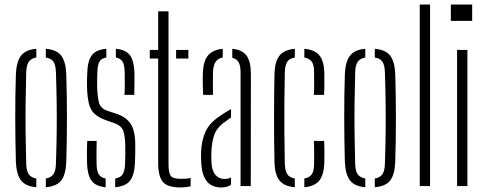

<svg xmlns="http://www.w3.org/2000/svg" viewBox="-20 -820 2134 846"><path d="M50 -106Q47.5 -198.5 47.2 -299.2Q47 -400 50 -493.5Q52.5 -548 72.5 -574.5Q92.5 -601 140 -605V-566.5Q117 -562.5 106.8 -547.8Q96.5 -533 95.5 -501Q93.5 -424 92.8 -361.8Q92 -299.5 92.8 -237.2Q93.5 -175 95.5 -98.5Q96.5 -66.5 106.8 -52Q117 -37.5 140 -33.5V5Q92.5 1 72.5 -25.2Q52.5 -51.5 50 -106ZM182 5V-33.5Q205 -37.5 215.2 -52Q225.5 -66.5 226.5 -98.5Q229 -175.5 229.8 -237.8Q230.5 -300 229.8 -362Q229 -424 226.5 -501Q225.5 -533.5 215.5 -548.2Q205.5 -563 182 -566.5V-605Q230 -601 250 -574.5Q270 -548 272 -493.5Q275 -401 275 -300.2Q275 -199.5 272 -106Q270 -51.5 250 -25.2Q230 1 182 5Z M487.5 5V-33.5Q510.5 -37 520.2 -51.5Q530 -66 531 -98.5Q532 -121 532.2 -140.5Q532.5 -160 532 -180Q531 -223 522.5 -244.8Q514 -266.5 486 -276.5L445 -291Q413.5 -302.5 396.2 -319Q379 -335.5 372 -362.8Q365 -390 363.5 -434Q363 -451.5 363.2 -466Q363.5 -480.5 364.5 -497.5Q365.5 -550 383.8 -575.5Q402 -601 448.5 -605V-566.5Q426.5 -563 418.2 -548.5Q410 -534 409 -502Q408.5 -483 408 -468.8Q407.5 -454.5 408 -436.5Q409.5 -394.5 415.8 -368.8Q422 -343 453 -332L493.5 -318.5Q536 -304.5 556 -274Q576 -243.5 576 -181.5Q576 -163 575.8 -141.2Q575.5 -119.5 574.5 -100.5Q572 -49 553 -24Q534 1 487.5 5ZM528.5 -402Q530 -430 529.8 -456Q529.5 -482 529.5 -502Q528.5 -533.5 520.2 -548Q512 -562.5 490.5 -566.5V-605Q535.5 -601 553.2 -575.8Q571 -550.5 572.5 -498.5Q572.5 -478.5 572.5 -453.8Q572.5 -429 571.5 -402ZM363.5 -101.5Q363 -122 363 -147.2Q363 -172.5 364.5 -199H406Q405 -169 405.2 -144Q405.5 -119 405.5 -98.5Q406 -66.5 415 -52Q424 -37.5 445.5 -33.5V5Q401 1 383 -24.2Q365 -49.5 363.5 -101.5Z M640 -562V-600H677V-770H722.5V-98Q722.5 -59.5 731.8 -45.8Q741 -32 778 -32Q793 -32 801 -32.8Q809 -33.5 820 -35.5V1Q798.5 6 776.5 6Q717.5 6 697.2 -19Q677 -44 677 -101.5V-562ZM756 -562V-600H810V-562Z M875 -402Q874 -424.5 873.5 -451.2Q873 -478 874 -498.5Q875.5 -549.5 896 -575Q916.5 -600.5 961.5 -605V-566.5Q941.5 -563 930.8 -548.5Q920 -534 918.5 -502Q918 -482.5 918 -454.5Q918 -426.5 918.5 -402ZM1040 0V-501Q1040 -529.5 1031.8 -545Q1023.5 -560.5 1003.5 -565.5V-605Q1049 -600.5 1067.2 -573.8Q1085.5 -547 1085.5 -494L1085 0ZM867 -99Q866 -113 865.8 -125.8Q865.5 -138.5 866 -152Q868.5 -202.5 886.2 -241.2Q904 -280 953.5 -312Q974.5 -326 998 -339.5V-302.5Q990 -297 980.8 -290.2Q971.5 -283.5 961 -275.5Q931.5 -251.5 922.2 -220Q913 -188.5 911.5 -152Q911 -143.5 911 -129.5Q911 -115.5 912 -101.5Q914 -67.5 929.2 -49.5Q944.5 -31.5 968.5 -31.5Q985.5 -31.5 998 -38V-6Q981.5 6 956 6Q912.5 6 891.2 -21.2Q870 -48.5 867 -99Z M1189.5 -101.5Q1187.5 -194.5 1187.5 -299.2Q1187.5 -404 1189.5 -497.5Q1191.5 -550 1212 -575.5Q1232.5 -601 1279 -605V-566.5Q1256 -563 1246 -548.5Q1236 -534 1235 -502Q1233.5 -425 1233 -362.5Q1232.5 -300 1233 -237.8Q1233.5 -175.5 1235 -98.5Q1236 -66.5 1246 -52Q1256 -37.5 1279 -33.5V5Q1232.5 1 1212 -24.2Q1191.5 -49.5 1189.5 -101.5ZM1363 -402Q1364.5 -430 1364.2 -456Q1364 -482 1364 -502Q1364 -534 1353.8 -548.2Q1343.5 -562.5 1321 -566.5V-605Q1367 -601 1387.5 -575.8Q1408 -550.5 1409 -498.5Q1409 -478.5 1409.2 -453.8Q1409.5 -429 1408 -402ZM1321 5V-33.5Q1343.5 -37.5 1353.8 -52Q1364 -66.5 1364 -98.5Q1364 -119 1364.2 -144Q1364.5 -169 1363 -199H1408Q1409.5 -172.5 1409.5 -147.2Q1409.5 -122 1409 -101.5Q1407 -49.5 1386.8 -24.2Q1366.5 1 1321 5Z M1499.5 -106Q1497 -198.5 1496.8 -299.2Q1496.5 -400 1499.5 -493.5Q1502 -548 1522 -574.5Q1542 -601 1589.5 -605V-566.5Q1566.5 -562.5 1556.2 -547.8Q1546 -533 1545 -501Q1543 -424 1542.2 -361.8Q1541.5 -299.5 1542.2 -237.2Q1543 -175 1545 -98.5Q1546 -66.5 1556.2 -52Q1566.5 -37.5 1589.5 -33.5V5Q1542 1 1522 -25.2Q1502 -51.5 1499.5 -106ZM1631.5 5V-33.5Q1654.5 -37.5 1664.8 -52Q1675 -66.5 1676 -98.5Q1678.5 -175.5 1679.2 -237.8Q1680 -300 1679.2 -362Q1678.5 -424 1676 -501Q1675 -533.5 1665 -548.2Q1655 -563 1631.5 -566.5V-605Q1679.5 -601 1699.5 -574.5Q1719.5 -548 1721.5 -493.5Q1724.5 -401 1724.5 -300.2Q1724.5 -199.5 1721.5 -106Q1719.5 -51.5 1699.5 -25.2Q1679.5 1 1631.5 5Z M1829.5 0V-800H1875V0Z M1966.5 -728V-800H2060.5V-728ZM1994 0V-600H2039.5V0Z"/></svg>

Font: Big Shoulders Stencil Display Light
Style: Regular
Weight: 300
Designer: Patric King
Foundry: XO Type Co
Version: Version 1.000